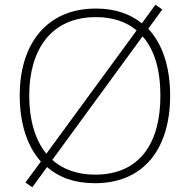

<svg xmlns="http://www.w3.org/2000/svg" viewBox="-20 -761 799 808"><path d="M696 -358C696 -481 663 -577 604 -640L663 -721L634 -741L577 -663C527 -703 463 -725 384 -725C175 -725 63 -575 63 -359C63 -244 93 -147 152 -81L87 7L116 27L178 -58C228 -14 295 10 379 10C591 10 696 -142 696 -358ZM103 -359C103 -552 195 -689 384 -689C455 -689 512 -669 555 -633L175 -114C127 -173 103 -258 103 -359ZM655 -358C655 -160 569 -26 380 -26C304 -26 244 -49 200 -88L580 -608C630 -552 655 -467 655 -358Z"/></svg>

Font: Noto Sans Thai Looped ExtraLight
Style: Regular
Weight: 200
Designer: Sasikarn Vongin, Ben Mitchell
Foundry: The Fontpad Ltd
Version: Version 1.001